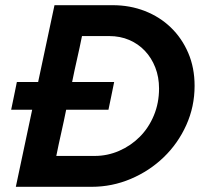

<svg xmlns="http://www.w3.org/2000/svg" viewBox="-20 -720 792 740"><path d="M41 0 104 -297H23Q28 -323 34 -350Q40 -377 45 -404H127Q143 -479 158.5 -552Q174 -625 190 -700H414Q481 -700 538.5 -677.5Q596 -655 638.5 -614Q681 -573 705.5 -516Q730 -459 730 -389Q730 -309 698 -238Q666 -167 611 -114Q556 -61 484 -30.5Q412 0 333 0ZM401 -581H296Q287 -536 277 -492.5Q267 -449 258 -404H420Q415 -377 409 -350Q403 -323 398 -297H235Q226 -252 216 -208Q206 -164 197 -119H345Q394 -119 439 -138.5Q484 -158 518.5 -192.5Q553 -227 573 -275Q593 -323 593 -379Q593 -423 578.5 -460Q564 -497 538.5 -524Q513 -551 478 -566Q443 -581 401 -581Z"/></svg>

Font: Rosa Sans SemiBold
Style: Italic
Weight: 600
Italic angle: -12°
Designer: Pentagram / MCKL
Foundry: Pentagram / MCKL
Version: Version 1.005;September 16, 2019;FontCreator 11.5.0.2425 64-